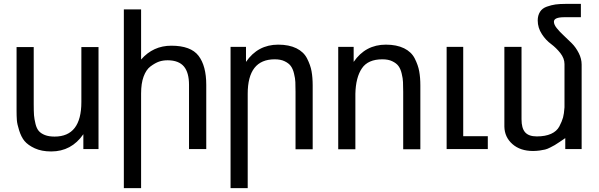

<svg xmlns="http://www.w3.org/2000/svg" viewBox="-20 -764 3071 984"><path d="M259.8 -64Q397 -64 397 -241.2V-522.9H484.9V0H407.2V-76.2Q346.2 12.2 242.2 12.2Q193.4 12.2 158.2 -3.9Q123.5 -20 105.5 -41.5Q88.9 -61.5 78.1 -95.7Q67.9 -127.9 66.4 -148.4Q64.9 -168.9 64.9 -196.8V-522.9H152.8V-231Q152.8 -194.3 154.3 -173.3Q155.8 -154.3 162.1 -128.4Q168 -105 179.2 -92.3Q190.4 -79.6 210.4 -71.8Q230.5 -64 259.8 -64Z M839.8 -455.1Q814.9 -455.1 794.9 -448.2Q775.4 -441.4 751.5 -423.8Q729 -407.2 715.8 -371.1Q703.1 -336.4 703.1 -284.2V200.2H614.7V-715.8H703.1V-459Q765.1 -529.8 857.9 -529.8Q958 -529.8 997.6 -478Q1037.1 -426.3 1037.1 -329.1V0H948.7V-329.1Q948.7 -391.6 922.9 -422.9Q896.5 -454.6 839.8 -455.1Z M1387.7 -460Q1249.5 -460 1249.5 -283.2V200.2H1161.6V-523.9H1240.7V-446.8Q1301.3 -535.2 1405.8 -535.2Q1460.9 -535.2 1499 -516.6Q1536.6 -498 1553.7 -464.4Q1571.3 -429.7 1576.7 -398.9Q1582.5 -366.7 1582.5 -326.2V1H1494.6V-293Q1494.6 -318.8 1493.7 -343.3Q1493.2 -361.3 1486.8 -387.2Q1481.4 -410.6 1470.2 -425.8Q1460 -439.9 1438.5 -450.2Q1418.5 -460 1387.7 -460Z M1939.5 -460Q1866.2 -460 1835 -414.1Q1803.2 -367.7 1801.3 -283.2V1H1713.4V-523.9H1792.5V-446.8Q1853 -535.2 1957.5 -535.2Q2012.7 -535.2 2050.8 -516.6Q2088.4 -498 2105.5 -464.4Q2123 -429.7 2128.4 -398.9Q2134.3 -366.7 2134.3 -326.2V1H2046.4V-293Q2046.4 -318.8 2045.4 -343.3Q2044.9 -361.3 2038.6 -387.2Q2033.2 -410.6 2022 -425.8Q2011.7 -439.9 1990.2 -450.2Q1970.2 -460 1939.5 -460Z M2354 -523.9V-65.9H2480V0H2269V-523.9Z M2873 -436Q2873 -464.8 2851.6 -492.2Q2830.6 -518.6 2804.7 -538.1Q2777.3 -558.1 2757.3 -588.9Q2735.8 -621.6 2735.8 -659.2Q2735.8 -685.1 2748 -704.1Q2759.3 -721.7 2782.7 -730Q2806.6 -738.3 2827.1 -741.2Q2849.1 -744.1 2879.9 -744.1H2957V-675.8H2873Q2818.8 -675.8 2818.8 -652.8Q2818.8 -637.7 2833.5 -619.6Q2849.6 -599.6 2869.1 -582Q2883.3 -569.3 2911.1 -541.5Q2930.7 -522 2946.3 -491.7Q2960.9 -462.9 2960.9 -433.1V0H2877V-56.2Q2859.9 -44.4 2849.6 -37.6Q2843.8 -33.7 2837.9 -30Q2832 -26.4 2828.4 -23.9Q2824.7 -21.5 2823.2 -20.5Q2820.8 -19 2800.3 -8.3Q2784.2 0 2773.4 2.4Q2756.8 5.9 2746.6 7.3Q2728 9.8 2711.9 9.8Q2646.5 9.8 2606.4 -25.4Q2565.9 -61 2564.9 -115.2V-523.9H2652.8V-152.8Q2652.8 -107.4 2670.9 -86.4Q2689.5 -64.9 2731 -64.9Q2774.9 -64.9 2804.2 -78.1Q2833.5 -91.3 2846.7 -116.2Q2859.9 -141.6 2865.7 -162.1Q2870.6 -179.7 2873 -213.9Z"/></svg>

Font: Miedinger*
Style: Book
Weight: 400
Version: Version 001.000